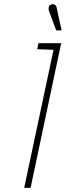

<svg xmlns="http://www.w3.org/2000/svg" viewBox="-20 -909 318 929"><path d="M254 -872Q253 -879 249 -883Q245 -887 239 -888.5Q233 -890 227 -887Q220 -885 217.5 -879.5Q215 -874 215 -867.5Q215 -861 217 -856L252 -762H278ZM160 -671 239 -668 97 0H128L276 -700H166Z"/></svg>

Font: Advent Pro ExtraLight
Style: Italic
Weight: 250
Italic angle: -12°
Version: Version 3.000